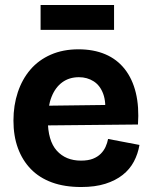

<svg xmlns="http://www.w3.org/2000/svg" viewBox="-20 -737 612 771"><path d="M306 14Q239 14 188.5 -4.5Q138 -23 104 -58Q70 -93 52 -142Q34 -191 34 -253Q34 -314 51.5 -366.5Q69 -419 102 -457.5Q135 -496 184 -517.5Q233 -539 295 -539Q356 -539 403 -519Q450 -499 481 -459.5Q512 -420 525.5 -364Q539 -308 534 -237L127 -233V-312L446 -316L401 -275Q407 -326 394.5 -360Q382 -394 356 -410.5Q330 -427 297 -427Q258 -427 230 -406.5Q202 -386 187 -348Q172 -310 172 -256Q172 -172 208 -132Q244 -92 305 -92Q334 -92 353 -99.5Q372 -107 384.5 -119.5Q397 -132 404 -147.5Q411 -163 414 -179L540 -155Q534 -119 517.5 -88Q501 -57 472.5 -34.5Q444 -12 403 1Q362 14 306 14ZM143 -617V-717H438V-617Z"/></svg>

Font: Bricolage Grotesque 18pt
Style: Bold
Weight: 700
Designer: Mathieu Triay
Foundry: Atelier Triay
Version: Version 1.000;gftools[0.9.30]